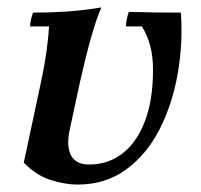

<svg xmlns="http://www.w3.org/2000/svg" viewBox="-20 -482 540 517"><path d="M467 -448Q473 -366 458.5 -283.5Q444 -201 409.5 -133.5Q375 -66 319.5 -25.5Q264 15 189 15Q155 15 116 2.5Q77 -10 44 -44L91 -264Q99 -301 104.5 -338.5Q110 -376 112 -411H61Q61 -418 63.5 -429.5Q66 -441 69 -448Q116 -448 160.5 -451Q205 -454 253 -462Q242 -437 231 -400.5Q220 -364 211 -327.5Q202 -291 196 -264L168 -134Q158 -89 171 -64Q184 -39 220 -39Q271 -39 309.5 -68.5Q348 -98 370 -155Q392 -212 392 -294Q392 -330 384.5 -358.5Q377 -387 362 -411H319Q319 -418 321.5 -430.5Q324 -443 327 -450Q362 -449 398.5 -448.5Q435 -448 467 -448Z"/></svg>

Font: Poltawski Nowy Medium
Style: Italic
Weight: 500
Italic angle: -12°
Version: Version 1.001;gftools[0.9.25]